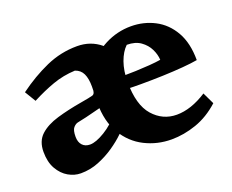

<svg xmlns="http://www.w3.org/2000/svg" viewBox="-81 -568 854 707"><g transform="rotate(-20 346.0 -214.0)"><path d="M671 -237Q649 -233 613 -230Q577 -227 534 -225.5Q491 -224 448 -224Q416 -224 393 -225Q370 -226 362 -227V-275Q373 -275 395.5 -275Q418 -275 446 -276Q474 -277 500.5 -279Q527 -281 545 -284Q544 -305 533.5 -326.5Q523 -348 502 -363Q481 -378 448 -378Q428 -359 416 -325.5Q404 -292 404 -248Q404 -158 441.5 -115.5Q479 -73 534 -73Q590 -73 652 -113L674 -67Q631 -28 582 -11Q533 6 485 6Q429 6 380.5 -18.5Q332 -43 302.5 -92Q273 -141 273 -214Q273 -288 303.5 -337.5Q334 -387 382.5 -412Q431 -437 485 -437Q535 -437 577.5 -415Q620 -393 645.5 -348.5Q671 -304 671 -237ZM315 -155 344 -114Q332 -99 310.5 -78Q289 -57 260.5 -37.5Q232 -18 198.5 -4.5Q165 9 128 9Q103 9 79.5 -4.5Q56 -18 40.5 -45Q25 -72 25 -112Q25 -154 50.5 -177.5Q76 -201 120 -214Q164 -227 217 -236Q253 -242 264.5 -245.5Q276 -249 275 -271L285 -196Q263 -191 241.5 -185Q220 -179 181 -171Q172 -169 163.5 -159.5Q155 -150 155 -124Q155 -103 166 -91Q177 -79 196 -79Q219 -79 254.5 -100.5Q290 -122 315 -155ZM405 -305Q405 -289 405 -265Q405 -241 404.5 -215Q404 -189 403.5 -168Q403 -147 402 -137L273 -224Q274 -238 274.5 -252Q275 -266 275 -278Q275 -309 266 -328Q257 -347 236 -354Q190 -352 148 -337Q106 -322 62 -299L36 -342Q93 -384 151.5 -410Q210 -436 274 -436Q327 -436 366 -403.5Q405 -371 405 -305Z"/></g></svg>

Font: Ruwudu
Style: Bold
Weight: 700
Designer: Becca Hirsbrunner Spalinger
Foundry: SIL International
Version: Version 3.000